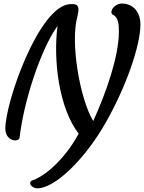

<svg xmlns="http://www.w3.org/2000/svg" viewBox="-20 -780 806 1074"><path d="M9.8 -61C9.8 -13.2 42 5.4 65.4 5.4C78.1 5.4 88.4 -0.5 89.4 -9.3C114.3 -223.1 210.4 -504.4 296.4 -627C297.9 -628.9 299.3 -631.8 301.8 -634.3C276.9 -445.3 309.1 -176.3 419.9 -32.2C358.9 82 255.4 194.3 163.1 228.5C149.9 233.4 148.9 236.3 148.9 245.1C148.9 260.3 171.4 273.4 188.5 273.4C291 273.4 460.4 103 573.2 -97.2C685.5 -295.9 765.6 -524.4 765.6 -644C765.6 -702.1 733.9 -760.3 659.7 -760.3C634.8 -760.3 600.1 -734.9 603.5 -709C604.5 -702.6 608.9 -698.7 613.3 -696.8C642.1 -682.6 645 -640.6 645 -603.5C645 -466.8 576.2 -267.1 501.5 -103C429.2 -220.7 370.1 -542 414.1 -692.4C418 -709 419.4 -722.2 418.5 -731.9C416 -757.3 396 -758.3 371.6 -756.8C198.2 -748 9.8 -208.5 9.8 -61Z"/></svg>

Font: Courgette
Style: Regular
Weight: 400
Designer: Karolina Lach
Foundry: Karolina Lach
Version: Version 1.002